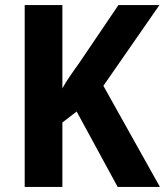

<svg xmlns="http://www.w3.org/2000/svg" viewBox="-20 -734 648 754"><path d="M608 0H442L281 -296L225 -253V0H77V-714H225V-387Q238 -411 256 -437Q274 -463 294 -491L445 -714H606L386 -397Z"/></svg>

Font: Noto Sans Lao UI SemCond
Style: Bold
Weight: 700
Width: 4
Designer: Monotype Design Team
Foundry: Monotype Imaging Inc.
Version: Version 2.000; ttfautohint (v1.8.4.7-5d5b)